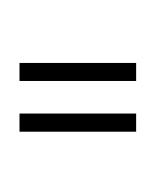

<svg xmlns="http://www.w3.org/2000/svg" viewBox="-20 -734 612 754"><path d="M56.6 -416V-486.8H514.6V-416ZM56.6 -216.8V-288.1H514.6V-216.8ZM283.2 0ZM288.6 -714.4Z"/></svg>

Font: Noto Sans Tamil
Style: Regular
Weight: 400
Designer: Monotype Design team
Foundry: Monotype Imaging Inc.
Version: Version 1.06 uh